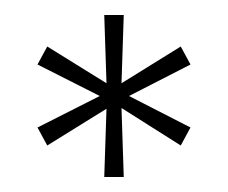

<svg xmlns="http://www.w3.org/2000/svg" viewBox="-20 -824 304 256"><path d="M30 -654 113 -696 30 -738 43 -762 122 -713 119 -804H145L142 -713L221 -762L234 -738L152 -696L234 -654L221 -630L142 -680L145 -588H119L122 -679L43 -630Z"/></svg>

Font: Big Shoulders Stencil Text Thin
Style: Regular
Weight: 100
Designer: Patric King
Foundry: XO Type Co
Version: Version 2.001